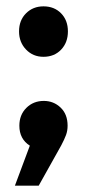

<svg xmlns="http://www.w3.org/2000/svg" viewBox="-20 -467 273 605"><path d="M194 -368Q194 -333 172.5 -310.5Q151 -288 117 -288Q84 -288 62 -311Q40 -334 40 -368Q40 -403 62 -425Q84 -447 117 -447Q151 -447 172.5 -425Q194 -403 194 -368ZM193 -71Q193 -55 188 -41.5Q183 -28 173 -9L102 118H27L74 -8Q41 -29 41 -71Q41 -105 63 -127Q85 -149 118 -149Q149 -149 171 -128Q193 -107 193 -71Z"/></svg>

Font: Gontserrat SemiBold
Style: Regular
Weight: 600
Designer: Julieta Ulanovsky
Foundry: Julieta Ulanovsky
Version: Version 6.001